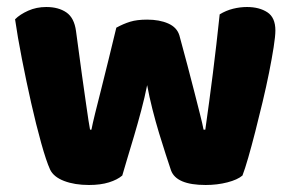

<svg xmlns="http://www.w3.org/2000/svg" viewBox="-20 -516 831 548"><path d="M329 -15Q315 -3 291 4.5Q267 12 234 12Q193 12 163 0.5Q133 -11 123 -32Q112 -56 97.5 -108Q83 -160 69 -222Q55 -284 42.5 -348Q30 -412 23 -461Q37 -475 60.5 -485.5Q84 -496 112 -496Q147 -496 169.5 -480.5Q192 -465 197 -427Q207 -351 214 -301.5Q221 -252 225.5 -220.5Q230 -189 232.5 -172.5Q235 -156 237 -146H241Q244 -162 251.5 -192.5Q259 -223 269 -262Q279 -301 290 -346.5Q301 -392 312 -437Q332 -448 351.5 -454Q371 -460 400 -460Q435 -460 460 -449Q485 -438 492 -415Q504 -371 515 -329.5Q526 -288 535 -252.5Q544 -217 551 -189.5Q558 -162 561 -146H566Q577 -223 587.5 -306Q598 -389 607 -475Q625 -486 645 -491Q665 -496 685 -496Q720 -496 743 -481Q766 -466 766 -429Q766 -413 761 -381Q756 -349 748 -309Q740 -269 729.5 -225Q719 -181 708.5 -140Q698 -99 688.5 -66Q679 -33 672 -15Q658 -3 629 4.5Q600 12 567 12Q483 12 468 -30Q462 -48 453 -75.5Q444 -103 434 -136Q424 -169 415 -204.5Q406 -240 400 -273Q393 -238 383 -200.5Q373 -163 362.5 -127.5Q352 -92 343 -62.5Q334 -33 329 -15Z"/></svg>

Font: Baloo Bhai
Style: Regular
Weight: 400
Designer: Supriya Tembe, Noopur Datye and Ek Type
Foundry: Ek Type
Version: Version 1.100;PS 1.000;hotconv 1.0.88;makeotf.lib2.5.647800;